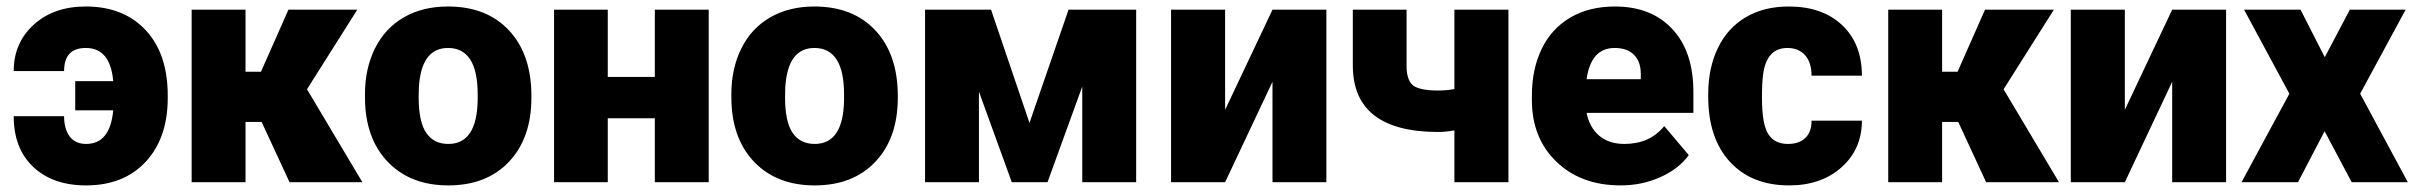

<svg xmlns="http://www.w3.org/2000/svg" viewBox="-20 -558 7394 588"><path d="M242.7 -411.1Q176.3 -411.1 176.3 -340.3H22Q22 -426.8 83.3 -482.4Q144.5 -538.1 242.7 -538.1Q358.4 -538.1 426 -465.8Q493.7 -393.6 493.7 -265.1V-258.3Q493.7 -135.3 426.3 -62.7Q358.9 9.8 243.7 9.8Q142.1 9.8 82 -46.6Q22 -103 22 -202.1H176.3Q176.3 -162.6 193.6 -139.9Q210.9 -117.2 243.7 -117.2Q317.4 -117.2 326.7 -220.2H210.4V-309.6H326.7Q317.9 -411.1 242.7 -411.1Z M781.2 -184.6H731.9V0H566.9V-528.3H731.9V-338.4H779.3L863.3 -528.3H1074.2L919.9 -284.2H920.4L1089.8 0H866.7Z M1097.7 -269Q1097.7 -348.1 1128.4 -409.9Q1159.2 -471.7 1216.8 -504.9Q1274.4 -538.1 1352.1 -538.1Q1470.7 -538.1 1539.1 -464.6Q1607.4 -391.1 1607.4 -264.6V-258.8Q1607.4 -135.3 1538.8 -62.7Q1470.2 9.8 1353 9.8Q1240.2 9.8 1171.9 -57.9Q1103.5 -125.5 1098.1 -241.2ZM1262.2 -258.8Q1262.2 -185.5 1285.2 -151.4Q1308.1 -117.2 1353 -117.2Q1440.9 -117.2 1442.9 -252.4V-269Q1442.9 -411.1 1352.1 -411.1Q1269.5 -411.1 1262.7 -288.6Z M2150.4 0H1985.4V-195.8H1841.3V0H1676.8V-528.3H1841.3V-322.3H1985.4V-528.3H2150.4Z M2219.7 -269Q2219.7 -348.1 2250.5 -409.9Q2281.2 -471.7 2338.9 -504.9Q2396.5 -538.1 2474.1 -538.1Q2592.8 -538.1 2661.1 -464.6Q2729.5 -391.1 2729.5 -264.6V-258.8Q2729.5 -135.3 2660.9 -62.7Q2592.3 9.8 2475.1 9.8Q2362.3 9.8 2293.9 -57.9Q2225.6 -125.5 2220.2 -241.2ZM2384.3 -258.8Q2384.3 -185.5 2407.2 -151.4Q2430.2 -117.2 2475.1 -117.2Q2563 -117.2 2564.9 -252.4V-269Q2564.9 -411.1 2474.1 -411.1Q2391.6 -411.1 2384.8 -288.6Z M3132.8 -181.6 3252.4 -528.3H3459.5V0H3294.4V-293L3188 0H3078.6L2978 -277.3V0H2813V-528.3H3015.1Z M3877 -528.3H4042V0H3877V-307.6L3731.9 0H3566.4V-528.3H3731.9V-221.7Z M4599.6 0H4434.1V-158.7Q4405.8 -153.8 4385.3 -153.8Q4254.9 -153.8 4189.2 -204.3Q4123.5 -254.9 4123 -356V-528.3H4287.6V-354.5Q4288.1 -311.5 4308.1 -296.1Q4328.1 -280.8 4385.3 -280.8Q4409.2 -280.8 4434.1 -285.2V-528.3H4599.6Z M4943.4 9.8Q4821.8 9.8 4746.6 -62.7Q4671.4 -135.3 4671.4 -251.5V-265.1Q4671.4 -346.2 4701.4 -408.2Q4731.4 -470.2 4789.1 -504.2Q4846.7 -538.1 4925.8 -538.1Q5037.1 -538.1 5101.6 -469Q5166 -399.9 5166 -276.4V-212.4H4838.9Q4847.7 -168 4877.4 -142.6Q4907.2 -117.2 4954.6 -117.2Q5032.7 -117.2 5076.7 -171.9L5151.9 -83Q5121.1 -40.5 5064.7 -15.4Q5008.3 9.8 4943.4 9.8ZM4924.8 -411.1Q4852.5 -411.1 4838.9 -315.4H5004.9V-328.1Q5005.9 -367.7 4984.9 -389.4Q4963.9 -411.1 4924.8 -411.1Z M5455.6 -117.2Q5490.2 -117.2 5509.3 -136Q5528.3 -154.8 5527.8 -188.5H5682.1Q5682.1 -101.6 5619.9 -45.9Q5557.6 9.8 5459.5 9.8Q5344.2 9.8 5277.8 -62.5Q5211.4 -134.8 5211.4 -262.7V-269.5Q5211.4 -349.6 5241 -410.9Q5270.5 -472.2 5326.2 -505.1Q5381.8 -538.1 5458 -538.1Q5561 -538.1 5621.6 -481Q5682.1 -423.8 5682.1 -326.2H5527.8Q5527.8 -367.2 5507.8 -389.2Q5487.8 -411.1 5454.1 -411.1Q5390.1 -411.1 5379.4 -329.6Q5376 -303.7 5376 -258.3Q5376 -178.7 5395 -147.9Q5414.1 -117.2 5455.6 -117.2Z M5977.1 -184.6H5927.7V0H5762.7V-528.3H5927.7V-338.4H5975.1L6059.1 -528.3H6270L6115.7 -284.2H6116.2L6285.6 0H6062.5Z M6632.3 -528.3H6797.4V0H6632.3V-307.6L6487.3 0H6321.8V-528.3H6487.3V-221.7Z M7099.6 -382.8 7176.3 -528.3H7347.2L7208 -271L7354 0H7182.1L7099.1 -156.2L7017.6 0H6844.7L6991.2 -271L6852.5 -528.3H7025.4Z"/></svg>

Font: Roboto Black
Style: Regular
Weight: 900
Designer: Google
Version: Version 2.134; 2016